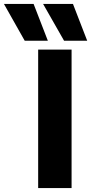

<svg xmlns="http://www.w3.org/2000/svg" viewBox="-138 -951 461 971"><path d="M55 0V-700H224V0ZM186 -745 80 -931H231L303 -745ZM-13 -745 -118 -931H32L104 -745Z"/></svg>

Font: Georama
Style: Bold
Weight: 700
Designer: Jean-Baptiste Levee
Foundry: Production Type
Version: Version 1.000